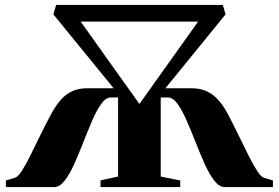

<svg xmlns="http://www.w3.org/2000/svg" viewBox="-20 -763 1138 783"><path d="M4 0V-27L40.5 -38Q53 -41.5 68.8 -65.8Q84.5 -90 102.8 -126.8Q121 -163.5 141 -204.8Q161 -246 181 -283.5Q201.5 -324 223.5 -350.8Q245.5 -377.5 272.5 -390.2Q299.5 -403 333.5 -403H443.5L197.5 -704.5L209 -743H888.5L900 -704.5L654.5 -403H763.5Q797.5 -403 824.8 -390Q852 -377 874.5 -350.5Q897 -324 917 -283Q936.5 -245.5 956.5 -204.2Q976.5 -163 994.8 -126.5Q1013 -90 1028.8 -65.8Q1044.5 -41.5 1056.5 -38L1093 -27V0H896.5Q874.5 0 854 -26.2Q833.5 -52.5 814.8 -94.2Q796 -136 777.8 -182.8Q759.5 -229.5 741.2 -271.2Q723 -313 704.2 -339.2Q685.5 -365.5 665 -365.5H635.5V-43L715 -27V0H390V-27.5L461.5 -43V-365.5H431Q411.5 -365.5 392.8 -339.2Q374 -313 356 -271.2Q338 -229.5 319.8 -182.8Q301.5 -136 282.8 -94.2Q264 -52.5 243.8 -26.2Q223.5 0 201 0ZM309 -675 548.5 -339 788 -675Z"/></svg>

Font: Merriweather 120pt ExtraBold
Style: Regular
Weight: 800
Version: Version 2.100